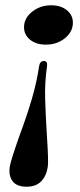

<svg xmlns="http://www.w3.org/2000/svg" viewBox="-20 -465 302 727"><path d="M17 166Q20 145 53 51Q82 -27 100.5 -90Q119 -153 128 -214Q131 -234 146 -234Q161 -234 158 -214Q149 -152 151 -88Q153 -24 158 55Q164 146 161 166Q156 201 136 221.5Q116 242 81 242Q44 242 28 221.5Q12 201 17 166ZM71 -362Q71 -396 101.5 -420.5Q132 -445 174 -445Q210 -445 233 -426.5Q256 -408 256 -379Q256 -345 226 -320.5Q196 -296 154 -296Q117 -296 94 -314.5Q71 -333 71 -362Z"/></svg>

Font: Unna
Style: Bold Italic
Weight: 700
Italic angle: -8.05°
Designer: Jorge de Buen Unna
Foundry: Omnibus-Type
Version: Version 2.008